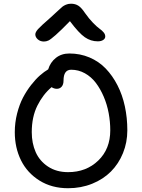

<svg xmlns="http://www.w3.org/2000/svg" viewBox="-20 -997 760 1027"><path d="M214.8 -774.9Q195.3 -774.9 182.1 -786.6Q168.9 -798.3 168.9 -813Q168.9 -824.7 183.3 -841.1Q197.8 -857.4 250 -902.8Q265.6 -916.5 285.9 -935.8Q306.2 -955.1 313.5 -960.9Q320.8 -966.8 332.8 -971.9Q344.7 -977.1 359.9 -977.1Q382.8 -977.1 399.4 -966.3Q416 -955.6 435.1 -926.8Q455.6 -897.5 477.5 -875Q499.5 -852.5 512.7 -843.3Q525.9 -834 534.4 -823.7Q543 -813.5 543 -801.8Q543 -790.5 532 -783.2Q521 -775.9 502.9 -775.9Q465.8 -775.9 434.1 -797.6Q402.3 -819.3 354 -883.8Q306.2 -834.5 278.3 -810.1Q250.5 -785.6 239 -780.3Q227.5 -774.9 214.8 -774.9ZM344.2 9.8Q256.8 9.8 191.2 -31.2Q125.5 -72.3 92.3 -139.6Q59.1 -207 59.1 -290Q59.1 -341.3 71.5 -389.9Q84 -438.5 103 -474.9Q122.1 -511.2 146.7 -542.7Q171.4 -574.2 194.1 -594Q216.8 -613.8 237.8 -626Q249 -663.6 278.8 -687.3Q308.6 -710.9 351.1 -710.9Q408.7 -710.9 458.7 -689.7Q508.8 -668.5 545.4 -630.4Q582 -592.3 608.4 -540.8Q634.8 -489.3 647.9 -428Q661.1 -366.7 661.1 -299.8Q661.1 -235.4 637.9 -178.2Q614.7 -121.1 573.5 -79.6Q532.2 -38.1 472.9 -14.2Q413.6 9.8 344.2 9.8ZM149.9 -290Q149.9 -231 170.9 -183.3Q191.9 -135.7 236.8 -106Q281.7 -76.2 344.2 -76.2Q441.4 -76.2 505.6 -138.2Q569.8 -200.2 569.8 -299.8Q569.8 -345.7 561.3 -391.8Q552.7 -438 534.9 -479.7Q517.1 -521.5 492.7 -553.7Q468.3 -585.9 434.1 -605Q399.9 -624 360.8 -624Q319.8 -624 319.8 -565.9Q319.8 -544.9 309.8 -533.4Q299.8 -522 284.2 -522Q269 -522 255.9 -530.8Q210 -492.2 179.9 -431.9Q149.9 -371.6 149.9 -290Z"/></svg>

Font: Shantell Sans Normal
Style: Regular
Weight: 400
Designer: Stephen Nixon, Anya Danilova, Shantell Martin
Foundry: Arrow Type
Version: Version 1.006;[559af2be0]